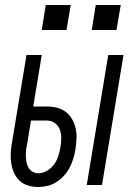

<svg xmlns="http://www.w3.org/2000/svg" viewBox="-20 -740 540 768"><path d="M327 0 413 -520H474L388 0ZM133 8Q133 8 133 8Q133 8 133 8Q112 8 92 2Q72 -4 58 -17.5Q44 -31 36 -49Q28 -67 25 -87Q22 -107 23 -128Q24 -149 28 -170L86 -520H147L113 -314H167Q188 -314 208 -309Q228 -304 243.5 -292Q259 -280 268.5 -263Q278 -246 282.5 -226.5Q287 -207 286 -186Q285 -165 282 -144Q282 -144 282 -144Q282 -144 282 -144Q279 -125 273.5 -106.5Q268 -88 259 -70.5Q250 -53 236.5 -38Q223 -23 206 -12Q189 -1 170 3.5Q151 8 133 8ZM134 -47Q152 -47 169 -57.5Q186 -68 197 -83.5Q208 -99 213.5 -117Q219 -135 222 -152Q225 -170 225 -188.5Q225 -207 219 -222.5Q213 -238 199 -248Q185 -258 167 -258H104L88 -161Q85 -149 84 -137Q83 -125 83.5 -113Q84 -101 86.5 -89Q89 -77 95 -67.5Q101 -58 111.5 -52.5Q122 -47 134 -47ZM446 -620H347L363 -720H463ZM147 -620 163 -720H263L246 -620Z"/></svg>

Font: Iosevka SS04 Light
Style: Italic
Weight: 300
Italic angle: -9°
Monospace: yes
Designer: Belleve Invis
Foundry: Belleve Invis
Version: Version 19.0.0; ttfautohint (v1.8.4)